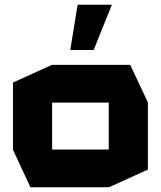

<svg xmlns="http://www.w3.org/2000/svg" viewBox="-20 -794 682 814"><path d="M201 -359V-519H532L607 -360V-359ZM109 0 35 -159V-160H441V0ZM35 -160V-444L200 -519H201V-160ZM441 0V-359H607V-75L442 0ZM278 -582 309 -774H454V-773L377 -582Z"/></svg>

Font: Foldit
Style: Bold
Weight: 700
Version: Version 1.003